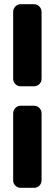

<svg xmlns="http://www.w3.org/2000/svg" viewBox="-20 -901 263 919"><path d="M179 -524Q179 -509 168.5 -498.5Q158 -488 142 -488H79Q64 -488 53.5 -498.5Q43 -509 43 -524V-844Q43 -859 53.5 -870Q64 -881 79 -881H142Q158 -881 168.5 -870Q179 -859 179 -844ZM179 -38Q179 -23 168.5 -12.5Q158 -2 142 -2H79Q64 -2 53.5 -12.5Q43 -23 43 -38V-358Q43 -373 53.5 -384Q64 -395 79 -395H142Q158 -395 168.5 -384Q179 -373 179 -358Z"/></svg>

Font: H.H. Samuel
Style: Regular
Weight: 900
Width: 1
Designer: deFharo
Foundry: deFharo
Version: Version 1.009